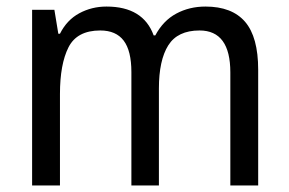

<svg xmlns="http://www.w3.org/2000/svg" viewBox="-20 -566 882 586"><path d="M607 -546Q688 -546 728 -499.5Q768 -453 768 -353V0H683V-345Q683 -473 589 -473Q522 -473 493.5 -427.5Q465 -382 465 -296V0H381V-346Q381 -411 357.5 -442Q334 -473 286 -473Q215 -473 189 -421.5Q163 -370 163 -279V0H78V-536H146L158 -463H163Q184 -505 222 -525.5Q260 -546 305 -546Q417 -546 449 -458H454Q478 -503 518 -524.5Q558 -546 607 -546Z"/></svg>

Font: Noto Sans Ethiopic SemCond
Style: Regular
Weight: 400
Width: 4
Designer: Monotype Design Team
Foundry: Monotype Imaging Inc.
Version: Version 2.102; ttfautohint (v1.8.4.7-5d5b)